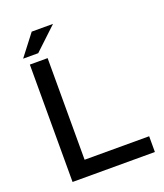

<svg xmlns="http://www.w3.org/2000/svg" viewBox="-156 -973 917 1076"><g transform="rotate(-20 302.5 -435.0)"><path d="M89 0V-700H195V-94H580V0ZM65 -744 162 -870H289L155 -744Z"/></g></svg>

Font: REM
Style: Regular
Weight: 400
Designer: Octavio Pardo
Foundry: Ashler Design
Version: Version 1.005;gftools[0.9.28]